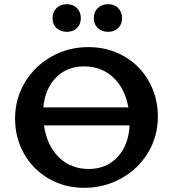

<svg xmlns="http://www.w3.org/2000/svg" viewBox="-20 -890 825 917"><path d="M231 -803Q231 -833 250 -851.5Q269 -870 299 -870Q329 -870 347.5 -851.5Q366 -833 366 -803Q366 -774 347.5 -756Q329 -738 299 -738Q269 -738 250 -756Q231 -774 231 -803ZM428 -803Q428 -833 447 -851.5Q466 -870 497 -870Q526 -870 544.5 -851.5Q563 -833 563 -803Q563 -774 544.5 -756Q526 -738 497 -738Q466 -738 447 -756Q428 -774 428 -803ZM734 -334Q734 -238 686.5 -160Q639 -82 558 -37.5Q477 7 382 7Q288 7 212.5 -37Q137 -81 94.5 -156.5Q52 -232 52 -323Q52 -419 99.5 -497.5Q147 -576 227 -620.5Q307 -665 402 -665Q497 -665 573 -621Q649 -577 691.5 -501Q734 -425 734 -334ZM187 -377H593Q577 -468 520.5 -520.5Q464 -573 381 -573Q300 -573 247.5 -519.5Q195 -466 187 -377ZM599 -291H190Q204 -195 261 -139Q318 -83 404 -83Q488 -83 541 -139.5Q594 -196 599 -291Z"/></svg>

Font: Ysabeau Infant
Style: Bold
Weight: 700
Designer: Christian Thalmann (Catharsis Fonts)
Version: Version 0.003